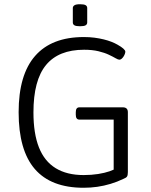

<svg xmlns="http://www.w3.org/2000/svg" viewBox="-20 -881 712 907"><path d="M375 6Q221 6 144.5 -82.5Q68 -171 68 -351Q68 -528 146 -617Q224 -706 376 -706Q403 -706 426 -703Q449 -700 469.5 -695Q490 -690 506.5 -683.5Q523 -677 535 -670Q553 -660 562.5 -651.5Q572 -643 572 -637Q572 -632 569.5 -625.5Q567 -619 563 -613Q559 -607 554 -603Q549 -599 544 -599Q538 -599 526 -606Q514 -613 494 -622.5Q474 -632 445 -639Q416 -646 377 -646Q257 -646 197.5 -574Q138 -502 138 -350Q138 -250 164 -184.5Q190 -119 243 -86.5Q296 -54 375 -54Q412 -54 443.5 -59Q475 -64 498 -72Q521 -80 534 -89L517 -45V-316H355Q338 -316 338 -339V-351Q338 -374 355 -374H560Q584 -374 584 -351V-68Q584 -53 580 -47Q576 -41 563 -36Q534 -22 502.5 -12.5Q471 -3 439.5 1.5Q408 6 375 6ZM358 -757Q339 -757 331.5 -761.5Q324 -766 324 -775V-843Q324 -851 331.5 -856Q339 -861 358 -861Q377 -861 384.5 -856.5Q392 -852 392 -843V-775Q392 -766 384.5 -761.5Q377 -757 358 -757Z"/></svg>

Font: Asap Light
Style: Regular
Weight: 300
Designer: Pablo Cosgaya
Foundry: Omnibus-Type
Version: Version 3.001